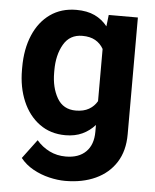

<svg xmlns="http://www.w3.org/2000/svg" viewBox="-53 -583 677 836"><g transform="rotate(5 285.5 -165.0)"><path d="M33.7 -257.8V-268.1Q33.7 -348.6 59.6 -409.4Q85.4 -470.2 133.5 -504.2Q181.6 -538.1 247.6 -538.1Q294.4 -538.1 327.6 -522.5Q360.8 -506.8 383.3 -478L389.2 -528.3H516.6V-17.6Q516.6 54.7 484.6 105Q452.6 155.3 395.5 181.6Q338.4 208 262.7 208Q230 208 192.9 199.2Q155.8 190.4 122.3 171.9Q88.9 153.3 66.4 125L128.4 42Q152.8 70.3 185.1 86.2Q217.3 102.1 256.3 102.1Q313 102.1 344.2 71Q375.5 40 375.5 -16.6V-46.4Q352.1 -20 320.3 -5.1Q288.6 9.8 246.6 9.8Q181.2 9.8 133.3 -25.1Q85.4 -60.1 59.6 -120.6Q33.7 -181.2 33.7 -257.8ZM174.3 -268.1V-257.8Q174.3 -192.4 200.7 -146.7Q227.1 -101.1 282.2 -101.1Q316.4 -101.1 339.4 -114.3Q362.3 -127.4 375.5 -150.4V-378.4Q362.3 -401.9 339.6 -414.8Q316.9 -427.7 283.2 -427.7Q228 -427.7 201.2 -381.3Q174.3 -335 174.3 -268.1Z"/></g></svg>

Font: Vazirmatn UI
Style: Bold
Weight: 700
Designer: Saber Rastikerdar
Foundry: Saber Rastikerdar
Version: Version 33.003